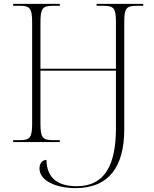

<svg xmlns="http://www.w3.org/2000/svg" viewBox="-20 -734 798 992"><path d="M370 238C544 238 622 125 622 -65V-619C622 -690 632 -704 684 -704H720V-714H479V-704H516C569 -704 579 -690 579 -619V-379H189V-619C189 -690 200 -704 252 -704H289V-714H48V-704H84C135 -704 146 -690 146 -619V-95C146 -24 135 -10 84 -10H48V0H289V-10H252C200 -10 189 -24 189 -95V-369H579V-72C579 116 523 228 377 228C286 228 222 193 220 92C202 92 184 107 184 136C184 168 206 195 242 212C275 229 324 238 370 238Z"/></svg>

Font: Noto Serif Display ExtraLight
Style: Regular
Weight: 200
Designer: Monotype Design Team
Foundry: Monotype Imaging Inc.
Version: Version 2.009